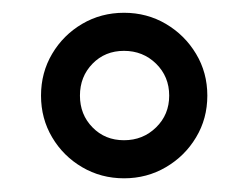

<svg xmlns="http://www.w3.org/2000/svg" viewBox="-20 -826 378 293"><path d="M238.2 -680.1Q238.2 -651.1 218.2 -631.6Q198.2 -612 169.2 -612Q140.3 -612 121.2 -631.6Q102 -651.1 102 -680.1Q102 -709.1 121.2 -728.8Q140.3 -748.4 169.2 -748.4Q198.2 -748.4 218.2 -728.8Q238.2 -709.1 238.2 -680.1ZM296.4 -680.1Q296.4 -715.2 279.2 -743.8Q262.1 -772.4 233.2 -789.5Q204.3 -806.5 169.3 -806.5Q134.2 -806.5 105.3 -789.5Q76.5 -772.5 59.6 -743.9Q42.6 -715.2 42.6 -680.1Q42.6 -645 59.6 -616.4Q76.5 -587.8 105.3 -570.9Q134.2 -553.9 169.3 -553.9Q204.3 -553.9 233.2 -570.9Q262.1 -587.8 279.2 -616.4Q296.4 -644.9 296.4 -680.1Z"/></svg>

Font: Estedad VF
Style: Regular
Weight: 100
Designer: Amin Abedi
Version: Version 7.3